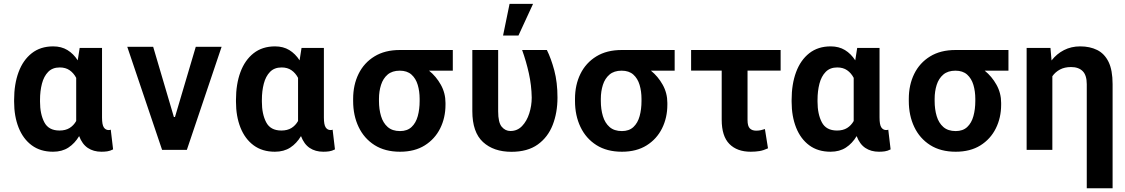

<svg xmlns="http://www.w3.org/2000/svg" viewBox="-20 -793 5951 1016"><path d="M54.7 -254.6V-264.6Q54.7 -347.7 78.3 -411.4Q101.9 -475.1 148.1 -511.4Q194.2 -547.6 261.4 -547.6Q304.7 -547.6 336.8 -528.1Q369 -508.5 391.3 -473.7L401.6 -539.4H519.9V-171.2Q519.9 -133.2 529.3 -119Q538.7 -104.8 555 -104.8Q562.5 -104.8 566.1 -106.9L578.5 -2.5Q562.5 5.7 547.9 7.8Q533.4 9.9 516.7 9.9Q474.8 9.9 444.8 -10.1Q414.8 -30.2 398.8 -72.8Q375.7 -34.1 342 -12.1Q308.2 9.9 260.7 9.9Q193.9 9.9 148.1 -24Q102.3 -57.9 78.5 -117.7Q54.7 -177.6 54.7 -254.6ZM191.8 -264.6V-254.6Q191.8 -189.6 214.5 -146Q237.2 -102.3 294.7 -102.3Q326.7 -102.3 348.2 -115.6Q369.7 -128.9 383.2 -152.7V-381Q369.7 -406.6 348.4 -421.3Q327.1 -436.1 296.2 -436.1Q257.8 -436.1 234.9 -412.6Q212 -389.2 201.9 -350.1Q191.8 -311.1 191.8 -264.6Z M1152.7 -545.5 968.8 0H837.7L653.4 -545.5H790.5L900.2 -173.7H905.9L1016 -545.5Z M1228.7 -254.6V-264.6Q1228.7 -347.7 1252.3 -411.4Q1275.9 -475.1 1322.1 -511.4Q1368.3 -547.6 1435.4 -547.6Q1478.7 -547.6 1510.8 -528.1Q1543 -508.5 1565.3 -473.7L1575.6 -539.4H1693.9V-171.2Q1693.9 -133.2 1703.3 -119Q1712.7 -104.8 1729 -104.8Q1736.5 -104.8 1740.1 -106.9L1752.5 -2.5Q1736.5 5.7 1721.9 7.8Q1707.4 9.9 1690.7 9.9Q1648.8 9.9 1618.8 -10.1Q1588.8 -30.2 1572.8 -72.8Q1549.7 -34.1 1516 -12.1Q1482.2 9.9 1434.7 9.9Q1367.9 9.9 1322.1 -24Q1276.3 -57.9 1252.5 -117.7Q1228.7 -177.6 1228.7 -254.6ZM1365.8 -264.6V-254.6Q1365.8 -189.6 1388.5 -146Q1411.2 -102.3 1468.8 -102.3Q1500.7 -102.3 1522.2 -115.6Q1543.7 -128.9 1557.2 -152.7V-381Q1543.7 -406.6 1522.4 -421.3Q1501.1 -436.1 1470.2 -436.1Q1431.8 -436.1 1408.9 -412.6Q1386 -389.2 1375.9 -350.1Q1365.8 -311.1 1365.8 -264.6Z M1848.7 -258.5V-269.9Q1848.7 -343.8 1877.5 -402.2Q1906.2 -460.6 1961.5 -494.5Q2016.7 -528.4 2095.5 -528.4H2376.1V-419H2250.4Q2288 -388.8 2312.7 -344.6Q2337.4 -300.4 2337.4 -248.6V-238.6Q2337.4 -170.1 2309.3 -113.6Q2281.2 -57.2 2227.6 -23.6Q2174 9.9 2096.9 9.9Q2017.4 9.9 1962 -25.2Q1906.6 -60.4 1877.7 -121.1Q1848.7 -181.8 1848.7 -258.5ZM1985.4 -269.9V-258.5Q1985.4 -214.8 1996.3 -178.6Q2007.1 -142.4 2031.6 -120.9Q2056.1 -99.4 2096.9 -99.4Q2134.9 -99.4 2157.8 -120.9Q2180.8 -142.4 2190.7 -178.6Q2200.6 -214.8 2200.6 -258.5V-269.9Q2200.6 -309.7 2190.5 -343.8Q2180.4 -377.8 2157.3 -398.4Q2134.2 -419 2095.5 -419Q2055.4 -419 2031.2 -398.4Q2007.1 -377.8 1996.3 -343.8Q1985.4 -309.7 1985.4 -269.9Z M2479.4 -528.4H2616.1V-203.8Q2616.1 -144.9 2634.9 -122.3Q2653.8 -99.8 2681.1 -99.8Q2717.7 -99.8 2742.7 -126.1Q2767.8 -152.3 2780.7 -193Q2793.7 -233.7 2793.7 -276.6Q2792.6 -341.6 2778.6 -404.8Q2764.6 -468 2742.9 -528.4H2873.9Q2896.3 -483.3 2913.2 -420.3Q2930 -357.2 2930 -276.6Q2930 -197.1 2904.7 -131.9Q2879.3 -66.8 2825.5 -28.2Q2771.7 10.3 2686.4 10.3Q2592 10.3 2535.7 -41.5Q2479.4 -93.4 2479.4 -204.9ZM2642 -604.8 2676.5 -772.7H2800.8L2723.4 -604.8Z M3022.7 -258.5V-269.9Q3022.7 -343.8 3051.5 -402.2Q3080.3 -460.6 3135.5 -494.5Q3190.7 -528.4 3269.5 -528.4H3550.1V-419H3424.4Q3462 -388.8 3486.7 -344.6Q3511.4 -300.4 3511.4 -248.6V-238.6Q3511.4 -170.1 3483.3 -113.6Q3455.3 -57.2 3401.6 -23.6Q3348 9.9 3271 9.9Q3191.4 9.9 3136 -25.2Q3080.6 -60.4 3051.7 -121.1Q3022.7 -181.8 3022.7 -258.5ZM3159.4 -269.9V-258.5Q3159.4 -214.8 3170.3 -178.6Q3181.1 -142.4 3205.6 -120.9Q3230.1 -99.4 3271 -99.4Q3308.9 -99.4 3331.9 -120.9Q3354.8 -142.4 3364.7 -178.6Q3374.6 -214.8 3374.6 -258.5V-269.9Q3374.6 -309.7 3364.5 -343.8Q3354.4 -377.8 3331.3 -398.4Q3308.2 -419 3269.5 -419Q3229.4 -419 3205.3 -398.4Q3181.1 -377.8 3170.3 -343.8Q3159.4 -309.7 3159.4 -269.9Z M4110.8 -528.4V-419.4H3935.7V-158Q3935.7 -125.7 3947.8 -113.6Q3959.9 -101.6 3980.8 -101.6Q3996.4 -101.6 4006.6 -104.2Q4016.7 -106.9 4027.7 -110.1L4044 -8.2Q4020.2 2.8 3999.1 6.4Q3978 9.9 3952.4 9.9Q3880.3 9.9 3839.7 -31.2Q3799 -72.4 3799 -159.4V-419.4H3637.1V-528.4Z M4169 -254.6V-264.6Q4169 -347.7 4192.6 -411.4Q4216.3 -475.1 4262.4 -511.4Q4308.6 -547.6 4375.7 -547.6Q4419 -547.6 4451.2 -528.1Q4483.3 -508.5 4505.7 -473.7L4516 -539.4H4634.2V-171.2Q4634.2 -133.2 4643.6 -119Q4653.1 -104.8 4669.4 -104.8Q4676.8 -104.8 4680.4 -106.9L4692.8 -2.5Q4676.8 5.7 4662.3 7.8Q4647.7 9.9 4631 9.9Q4589.1 9.9 4559.1 -10.1Q4529.1 -30.2 4513.1 -72.8Q4490.1 -34.1 4456.3 -12.1Q4422.6 9.9 4375 9.9Q4308.2 9.9 4262.4 -24Q4216.6 -57.9 4192.8 -117.7Q4169 -177.6 4169 -254.6ZM4306.1 -264.6V-254.6Q4306.1 -189.6 4328.8 -146Q4351.6 -102.3 4409.1 -102.3Q4441.1 -102.3 4462.5 -115.6Q4484 -128.9 4497.5 -152.7V-381Q4484 -406.6 4462.7 -421.3Q4441.4 -436.1 4410.5 -436.1Q4372.2 -436.1 4349.3 -412.6Q4326.3 -389.2 4316.2 -350.1Q4306.1 -311.1 4306.1 -264.6Z M4789.1 -258.5V-269.9Q4789.1 -343.8 4817.8 -402.2Q4846.6 -460.6 4901.8 -494.5Q4957 -528.4 5035.9 -528.4H5316.4V-419H5190.7Q5228.3 -388.8 5253 -344.6Q5277.7 -300.4 5277.7 -248.6V-238.6Q5277.7 -170.1 5249.6 -113.6Q5221.6 -57.2 5168 -23.6Q5114.3 9.9 5037.3 9.9Q4957.7 9.9 4902.3 -25.2Q4846.9 -60.4 4818 -121.1Q4789.1 -181.8 4789.1 -258.5ZM4925.8 -269.9V-258.5Q4925.8 -214.8 4936.6 -178.6Q4947.4 -142.4 4971.9 -120.9Q4996.4 -99.4 5037.3 -99.4Q5075.3 -99.4 5098.2 -120.9Q5121.1 -142.4 5131 -178.6Q5141 -214.8 5141 -258.5V-269.9Q5141 -309.7 5130.9 -343.8Q5120.7 -377.8 5097.7 -398.4Q5074.6 -419 5035.9 -419Q4995.7 -419 4971.6 -398.4Q4947.4 -377.8 4936.6 -343.8Q4925.8 -309.7 4925.8 -269.9Z M5867.5 -347.7V203.1H5730.8V-347.3Q5730.8 -394.9 5709.2 -416.5Q5687.5 -438.2 5647.7 -438.2Q5613.6 -438.2 5589 -425.1Q5564.3 -411.9 5548.7 -389.6V0H5412.6V-539.4H5538.7L5544.4 -473Q5571.7 -508.2 5610.3 -527.9Q5648.8 -547.6 5696 -547.6Q5747.5 -547.6 5786 -528.4Q5824.6 -509.2 5846.1 -465.6Q5867.5 -421.9 5867.5 -347.7Z"/></svg>

Font: Interface
Style: Bold
Weight: 700
Designer: Rasmus Andersson
Foundry: rsms
Version: Version 1.8